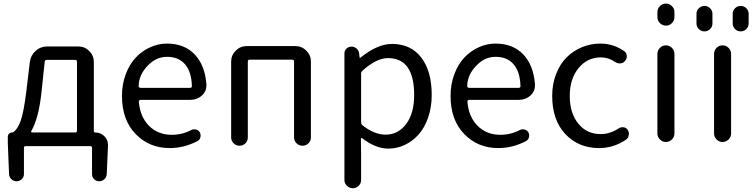

<svg xmlns="http://www.w3.org/2000/svg" viewBox="-20 -794 4105 1046"><path d="M234.4 -467.8Q224.6 -467.8 223.6 -458L205.1 -283.2Q189.5 -146.5 150.4 -80.1Q148.4 -78.1 149.9 -75.2Q151.4 -72.3 154.3 -72.3H389.6Q399.4 -72.3 399.4 -82V-458Q399.4 -467.8 389.6 -467.8ZM491.2 -80.1Q491.2 -72.3 499 -72.3Q528.3 -72.3 548.8 -51.8Q569.3 -31.2 568.4 -2L561.5 154.3Q560.5 170.9 548.8 182.1Q537.1 193.4 520.5 193.4Q503.9 193.4 492.7 182.1Q481.4 170.9 481.4 154.3V11.7Q481.4 2 471.7 2H120.1Q110.4 2 110.4 11.7V154.3Q110.4 170.9 98.6 182.1Q86.9 193.4 70.3 193.4Q53.7 193.4 42 182.1Q30.3 170.9 29.3 154.3L22.5 -15.6V-48.8Q22.5 -58.6 29.3 -65.4Q36.1 -72.3 44.9 -72.3Q47.9 -72.3 50.8 -73.2Q75.2 -87.9 92.3 -134.8Q109.4 -181.6 124 -300.8L142.6 -457Q147.5 -493.2 174.3 -517.1Q201.2 -541 238.3 -541H406.2Q441.4 -541 466.3 -516.1Q491.2 -491.2 491.2 -456.1Z M904.3 12.7Q793 12.7 718.8 -64Q644.5 -140.6 644.5 -271.5Q644.5 -335 665 -389.6Q685.5 -444.3 719.7 -480.5Q753.9 -516.6 798.3 -536.6Q842.8 -556.6 889.6 -556.6Q984.4 -556.6 1040.5 -497.6Q1096.7 -438.5 1104.5 -335Q1104.5 -331.1 1104.5 -328.1Q1104.5 -296.9 1081.1 -274.4Q1053.7 -250 1016.6 -250H745.1Q741.2 -250 738.8 -247.1Q736.3 -244.1 736.3 -240.2Q743.2 -157.2 792 -108.4Q840.8 -59.6 916 -59.6Q972.7 -59.6 1022.5 -85.9Q1034.2 -91.8 1047.9 -88.4Q1061.5 -85 1068.4 -73.2Q1075.2 -60.5 1071.8 -46.4Q1068.4 -32.2 1055.7 -25.4Q983.4 12.7 904.3 12.7ZM735.4 -323.2Q735.4 -320.3 738.3 -318.4Q740.2 -315.4 744.1 -315.4H1015.6Q1020.5 -315.4 1022.9 -317.9Q1025.4 -320.3 1025.4 -324.2Q1025.4 -324.2 1025.4 -325.2Q1023.4 -402.3 988.3 -443.4Q953.1 -484.4 890.6 -484.4Q833 -484.4 790 -441.4Q735.4 -388.7 735.4 -323.2Z M1239.3 -45.9V-458Q1239.3 -493.2 1264.2 -518.1Q1289.1 -543 1324.2 -543H1588.9Q1624 -543 1648.9 -518.1Q1673.8 -493.2 1673.8 -458V-45.9Q1673.8 -26.4 1660.2 -13.2Q1646.5 0 1627.9 0Q1609.4 0 1595.7 -13.2Q1582 -26.4 1582 -45.9V-459Q1582 -468.8 1572.3 -468.8H1339.8Q1330.1 -468.8 1330.1 -459V-45.9Q1330.1 -26.4 1316.9 -13.2Q1303.7 0 1285.2 0Q1266.6 0 1252.9 -13.2Q1239.3 -26.4 1239.3 -45.9Z M1856.4 186.5V-502.9Q1856.4 -518.6 1867.7 -529.3Q1878.9 -540 1894.5 -540Q1910.2 -540 1922.4 -529.8Q1934.6 -519.5 1936.5 -502.9L1939.5 -479.5Q1939.5 -478.5 1940.9 -478.5Q1942.4 -478.5 1943.4 -479.5Q2036.1 -554.7 2115.2 -554.7Q2218.8 -554.7 2275.4 -480Q2332 -405.3 2332 -277.3Q2332 -210 2312.5 -153.8Q2293 -97.7 2260.3 -61Q2227.5 -24.4 2185.1 -4.4Q2142.6 15.6 2095.7 15.6Q2026.4 15.6 1953.1 -41Q1951.2 -43 1948.2 -42Q1945.3 -41 1946.3 -38.1L1947.3 47.9V186.5Q1947.3 205.1 1934.1 218.3Q1920.9 231.4 1902.3 231.4Q1883.8 231.4 1870.1 218.3Q1856.4 205.1 1856.4 186.5ZM2081.1 -60.5Q2149.4 -60.5 2192.9 -118.7Q2236.3 -176.8 2236.3 -276.4Q2236.3 -477.5 2093.8 -477.5Q2031.2 -477.5 1955.1 -409.2Q1947.3 -402.3 1947.3 -392.6V-127Q1947.3 -117.2 1955.1 -111.3Q2018.6 -60.5 2081.1 -60.5Z M2694.3 12.7Q2583 12.7 2508.8 -64Q2434.6 -140.6 2434.6 -271.5Q2434.6 -335 2455.1 -389.6Q2475.6 -444.3 2509.8 -480.5Q2543.9 -516.6 2588.4 -536.6Q2632.8 -556.6 2679.7 -556.6Q2774.4 -556.6 2830.6 -497.6Q2886.7 -438.5 2894.5 -335Q2894.5 -331.1 2894.5 -328.1Q2894.5 -296.9 2871.1 -274.4Q2843.8 -250 2806.6 -250H2535.2Q2531.2 -250 2528.8 -247.1Q2526.4 -244.1 2526.4 -240.2Q2533.2 -157.2 2582 -108.4Q2630.9 -59.6 2706.1 -59.6Q2762.7 -59.6 2812.5 -85.9Q2824.2 -91.8 2837.9 -88.4Q2851.6 -85 2858.4 -73.2Q2865.2 -60.5 2861.8 -46.4Q2858.4 -32.2 2845.7 -25.4Q2773.4 12.7 2694.3 12.7ZM2525.4 -323.2Q2525.4 -320.3 2528.3 -318.4Q2530.3 -315.4 2534.2 -315.4H2805.7Q2810.5 -315.4 2813 -317.9Q2815.4 -320.3 2815.4 -324.2Q2815.4 -324.2 2815.4 -325.2Q2813.5 -402.3 2778.3 -443.4Q2743.2 -484.4 2680.7 -484.4Q2623 -484.4 2580.1 -441.4Q2525.4 -388.7 2525.4 -323.2Z M3243.2 12.7Q3131.8 12.7 3060.1 -63.5Q2988.3 -139.6 2988.3 -271.5Q2988.3 -336.9 3009.8 -391.6Q3031.2 -446.3 3067.4 -481.9Q3103.5 -517.6 3150.9 -537.1Q3198.2 -556.6 3251 -556.6Q3320.3 -556.6 3378.9 -516.6Q3392.6 -507.8 3394.5 -491.7Q3396.5 -475.6 3385.7 -462.9Q3377 -450.2 3360.8 -448.7Q3344.7 -447.3 3332 -456.1Q3294.9 -481.4 3253.9 -481.4Q3179.7 -481.4 3131.8 -422.9Q3084 -364.3 3084 -271.5Q3084 -177.7 3130.4 -120.6Q3176.8 -63.5 3252 -63.5Q3303.7 -63.5 3350.6 -94.7Q3363.3 -102.5 3377.4 -100.6Q3391.6 -98.6 3399.4 -86.9Q3406.2 -76.2 3406.2 -64.5Q3406.2 -61.5 3405.3 -57.6Q3403.3 -42 3390.6 -33.2Q3323.2 12.7 3243.2 12.7Z M3561.5 -701.2V-728.5Q3561.5 -747.1 3575.2 -760.7Q3588.9 -774.4 3607.9 -774.4Q3627 -774.4 3640.6 -760.7Q3654.3 -747.1 3654.3 -728.5V-701.2Q3654.3 -681.6 3640.6 -668Q3627 -654.3 3607.9 -654.3Q3588.9 -654.3 3575.2 -668Q3561.5 -681.6 3561.5 -701.2ZM3561.5 -66.4V-500Q3561.5 -519.5 3575.2 -533.2Q3588.9 -546.9 3607.9 -546.9Q3627 -546.9 3640.6 -533.2Q3654.3 -519.5 3654.3 -500V-66.4Q3654.3 -47.9 3640.6 -34.2Q3627 -20.5 3607.9 -20.5Q3588.9 -20.5 3575.2 -34.2Q3561.5 -47.9 3561.5 -66.4Z M3774.4 -666V-718.8Q3774.4 -736.3 3787.1 -749Q3799.8 -761.7 3817.9 -761.7Q3835.9 -761.7 3848.6 -749Q3861.3 -736.3 3861.3 -718.8V-666Q3861.3 -648.4 3848.6 -635.7Q3835.9 -623 3817.9 -623Q3799.8 -623 3787.1 -635.7Q3774.4 -648.4 3774.4 -666ZM3971.7 -666V-718.8Q3971.7 -736.3 3984.4 -749Q3997.1 -761.7 4015.1 -761.7Q4033.2 -761.7 4045.9 -749Q4058.6 -736.3 4058.6 -718.8V-666Q4058.6 -648.4 4045.9 -635.7Q4033.2 -623 4015.1 -623Q3997.1 -623 3984.4 -635.7Q3971.7 -648.4 3971.7 -666ZM3870.1 -66.4V-500Q3870.1 -519.5 3883.8 -533.2Q3897.5 -546.9 3916.5 -546.9Q3935.5 -546.9 3949.2 -533.2Q3962.9 -519.5 3962.9 -500V-66.4Q3962.9 -47.9 3949.2 -34.2Q3935.5 -20.5 3916.5 -20.5Q3897.5 -20.5 3883.8 -34.2Q3870.1 -47.9 3870.1 -66.4Z"/></svg>

Font: Gen Jyuu GothicX Regular
Style: Regular
Weight: 400
Designer: [Source Han Sans]
Ryoko NISHIZUKA  (kana & ideographs); Paul D. Hunt (Latin, Greek & Cyrillic); Wenlong ZHANG  (bopomofo
Version: Version 1.002.20150607